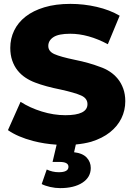

<svg xmlns="http://www.w3.org/2000/svg" viewBox="-20 -734 687 990"><path d="M195 215 221 140Q251 154 283 154Q333 154 333 126Q333 101 288 101H251L272 12Q209 8 151 -7Q71 -28 21 -63L86 -209Q134 -178 195.5 -159Q257 -140 317 -140Q431 -140 431 -197Q431 -227 398.5 -241.5Q366 -256 294 -272Q214 -288 162 -308Q135 -318 111.5 -333.5Q88 -349 70.5 -371Q53 -393 43 -422Q33 -451 33 -487Q33 -535 53 -576.5Q73 -618 112 -648.5Q151 -679 209 -696.5Q267 -714 343 -714Q412 -714 479 -698.5Q546 -683 597 -653L536 -506Q435 -560 342 -560Q282 -560 255.5 -542.5Q229 -525 229 -497Q229 -469 260.5 -455Q292 -441 364 -426Q404 -418 437 -408.5Q470 -399 496 -389Q523 -380 546.5 -364.5Q570 -349 587.5 -327.5Q605 -306 615.5 -277Q626 -248 626 -212Q626 -165 606 -124Q586 -83 547 -52Q508 -21 450 -3Q414 7 371 11L362 51Q406 56 427 78.5Q448 101 448 132Q448 180 405 208Q362 236 290 236Q265 236 238.5 230Q212 224 195 215Z"/></svg>

Font: CMG Sans ExtraBold
Style: Regular
Weight: 800
Designer: Julieta Ulanovsky
Foundry: Julieta Ulanovsky
Version: Version 7.200